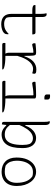

<svg xmlns="http://www.w3.org/2000/svg" viewBox="1094 -1890 813 3040"><g transform="rotate(90 1500.0 -370.5)"><path d="M62 -526H496Q510 -526 517.5 -515.5Q525 -505 525 -486Q525 -485 525 -483Q525 -481 525 -479.5Q525 -478 525 -476H143Q121 -476 105 -478.5Q89 -481 79 -486Q69 -491 64.5 -498Q60 -505 60 -513Q60 -516 60.5 -519Q61 -522 61.5 -523.5Q62 -525 62 -526ZM521 -100Q522 -96 522.5 -92Q523 -88 523 -84Q523 -68 519 -54.5Q515 -41 499 -25Q491 -17 477.5 -9.5Q464 -2 446 3.5Q428 9 407.5 12.5Q387 16 365 16Q324 16 293 5.5Q262 -5 241.5 -25Q221 -45 210.5 -75Q200 -105 200 -144Q200 -202 200 -260.5Q200 -319 200 -377Q200 -435 200 -493.5Q200 -552 200 -610Q200 -640 197.5 -662.5Q195 -685 190 -700Q196 -702 200.5 -702.5Q205 -703 209 -703Q221 -703 230 -696Q239 -689 244.5 -673.5Q250 -658 250 -632Q250 -573 250 -514.5Q250 -456 250 -397Q250 -338 250 -279.5Q250 -221 250 -162Q250 -130 252.5 -107.5Q255 -85 262 -66Q280 -47 303.5 -38.5Q327 -30 355 -30Q389 -30 415 -36.5Q441 -43 465 -58.5Q489 -74 515 -100Z M822 -41 829 -54Q825 -60 821.5 -68.5Q818 -77 816.5 -87.5Q815 -98 815 -111Q815 -174 815 -237Q815 -300 815 -363Q815 -426 815 -489L810 -494Q758 -491 728.5 -482.5Q699 -474 689 -474Q678 -474 671.5 -484Q665 -494 665 -508Q665 -513 666 -517.5Q667 -522 668 -526Q683 -528 697.5 -529.5Q712 -531 724.5 -532Q737 -533 749 -534Q761 -535 772 -535.5Q783 -536 794 -536Q805 -536 815 -536Q828 -536 837.5 -533Q847 -530 852.5 -520Q858 -510 860.5 -489.5Q863 -469 864 -433.5Q865 -398 865 -344Q865 -306 865 -267.5Q865 -229 865 -191Q865 -153 865 -114.5Q865 -76 865 -38ZM858 -351H872Q904 -447 956.5 -493.5Q1009 -540 1081 -540Q1106 -540 1120 -537Q1134 -534 1141 -527Q1145 -523 1146.5 -518.5Q1148 -514 1148 -508Q1148 -499 1146.5 -491Q1145 -483 1142 -476H1136Q1120 -482 1105 -485Q1090 -488 1070 -488Q1030 -488 992 -461.5Q954 -435 920 -376Q886 -317 858 -218ZM663 -50H870Q927 -50 974.5 -44.5Q1022 -39 1051 -29.5Q1080 -20 1080 -8Q1080 -7 1079.5 -5.5Q1079 -4 1079 -2.5Q1079 -1 1078 0H689Q671 0 665.5 -8.5Q660 -17 660 -30Q660 -34 660.5 -37.5Q661 -41 661.5 -44Q662 -47 663 -50Z M1496 -38 1504 -54Q1497 -63 1493.5 -77.5Q1490 -92 1490 -111Q1490 -149 1490 -186.5Q1490 -224 1490 -262Q1490 -300 1490 -338Q1490 -376 1490 -413.5Q1490 -451 1490 -489L1485 -494Q1432 -493 1394 -488Q1356 -483 1332.5 -478.5Q1309 -474 1299 -474Q1292 -474 1286.5 -478.5Q1281 -483 1278 -491Q1275 -499 1275 -508Q1275 -513 1276 -517.5Q1277 -522 1278 -526Q1323 -530 1360 -532Q1397 -534 1429 -535Q1461 -536 1490 -536Q1506 -536 1517 -534Q1528 -532 1534 -527Q1540 -522 1540 -513Q1540 -466 1540 -418.5Q1540 -371 1540 -323.5Q1540 -276 1540 -228Q1540 -180 1540 -132.5Q1540 -85 1540 -38ZM1263 -50H1540Q1600 -50 1650 -44.5Q1700 -39 1730 -29.5Q1760 -20 1760 -8Q1760 -7 1759.5 -5.5Q1759 -4 1759 -2.5Q1759 -1 1758 0H1289Q1277 0 1271 -4Q1265 -8 1262.5 -15Q1260 -22 1260 -30Q1260 -34 1260.5 -37.5Q1261 -41 1261.5 -44Q1262 -47 1263 -50ZM1476 -754Q1479 -755 1482.5 -755.5Q1486 -756 1489.5 -756.5Q1493 -757 1497.5 -757Q1502 -757 1506 -757Q1530 -757 1543 -748Q1556 -739 1556 -722V-670Q1553 -669 1549.5 -668.5Q1546 -668 1542.5 -667.5Q1539 -667 1535 -667Q1531 -667 1526 -667Q1503 -667 1489.5 -676.5Q1476 -686 1476 -702Z M1950 5Q1949 5 1947 5Q1945 5 1943.5 5Q1942 5 1940 5Q1932 5 1925 2Q1918 -1 1914 -8Q1910 -15 1910 -28Q1910 -107 1910 -186.5Q1910 -266 1910 -345.5Q1910 -425 1910 -504.5Q1910 -584 1910 -663Q1910 -698 1908 -714Q1906 -730 1899 -750Q1901 -751 1903 -751.5Q1905 -752 1907 -752.5Q1909 -753 1911 -753Q1913 -753 1915 -753Q1929 -753 1939 -744.5Q1949 -736 1954.5 -720Q1960 -704 1960 -680Q1960 -608 1960 -536Q1960 -464 1960 -392Q1960 -320 1960 -248Q1960 -176 1960 -104Q1960 -93 1959.5 -82Q1959 -71 1958.5 -60.5Q1958 -50 1956.5 -39Q1955 -28 1953.5 -17Q1952 -6 1950 5ZM1953 -63V-128Q1992 -79 2026 -59.5Q2060 -40 2113 -40Q2168 -40 2204 -71Q2240 -102 2257.5 -163Q2275 -224 2275 -315V-324Q2275 -357 2271.5 -383.5Q2268 -410 2257 -440Q2244 -460 2222.5 -473Q2201 -486 2171 -486Q2133 -486 2096.5 -464.5Q2060 -443 2024.5 -393Q1989 -343 1953 -258V-365H1969Q1989 -421 2019.5 -459Q2050 -497 2088 -516.5Q2126 -536 2166 -536Q2203 -536 2232.5 -522Q2262 -508 2282.5 -481Q2303 -454 2314 -416.5Q2325 -379 2325 -331V-314Q2325 -230 2310.5 -168.5Q2296 -107 2267.5 -67.5Q2239 -28 2198.5 -9Q2158 10 2107 10Q2077 10 2051 -1Q2025 -12 2004.5 -28.5Q1984 -45 1969 -63Z M2700 -536Q2748 -536 2789 -514Q2830 -492 2860.5 -451Q2891 -410 2908 -355Q2925 -300 2925 -234V-226Q2925 -151 2897.5 -98Q2870 -45 2819.5 -17.5Q2769 10 2700 10Q2648 10 2606.5 -5.5Q2565 -21 2535.5 -51Q2506 -81 2490.5 -124.5Q2475 -168 2475 -223V-231Q2475 -326 2505 -394.5Q2535 -463 2586 -499.5Q2637 -536 2700 -536ZM2703 -486Q2643 -486 2603.5 -450.5Q2564 -415 2544.5 -357Q2525 -299 2525 -231V-225Q2525 -179 2541.5 -132Q2558 -85 2604 -53Q2629 -46 2651.5 -43Q2674 -40 2697 -40Q2759 -40 2798 -64Q2837 -88 2856 -130Q2875 -172 2875 -225V-231Q2875 -314 2850.5 -377.5Q2826 -441 2771 -478Q2755 -483 2738 -484.5Q2721 -486 2703 -486Z"/></g></svg>

Font: Recursive Monospace Casual Light
Style: Regular
Weight: 300
Version: Version 1.047